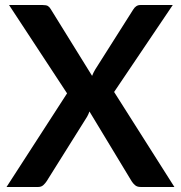

<svg xmlns="http://www.w3.org/2000/svg" viewBox="-20 -743 719 763"><path d="M246.5 -372 16 -723H150Q164 -723 170.2 -719.2Q176.5 -715.5 181.5 -707L346 -441.5Q348.5 -448 351.5 -454.2Q354.5 -460.5 358.5 -467L509 -704.5Q520 -723 537.5 -723H666.5L433.5 -377.5L673 0H538.5Q525 0 516.8 -7Q508.5 -14 503 -23L335.5 -300Q333.5 -294 331 -288.8Q328.5 -283.5 326 -279L165.5 -23Q160 -14.5 152 -7.2Q144 0 132 0H6Z"/></svg>

Font: LatoHex
Style: Bold
Weight: 700
Designer: Lukasz Dziedzic
Foundry: tyPoland Lukasz Dziedzic
Version: Version 1.104; Western+Polish opensource